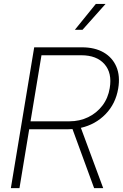

<svg xmlns="http://www.w3.org/2000/svg" viewBox="-20 -972 636 992"><path d="M36.1 0 156.7 -727.5H403.8Q469.7 -727.5 515.4 -701.2Q561 -674.8 581.3 -627.2Q601.6 -579.6 590.8 -515.1Q577.6 -436 525.4 -382.3Q473.1 -328.6 397.9 -311.5L513.2 0H466.3L354.5 -305.2Q343.8 -304.2 332.5 -304.2H130.9L80.6 0ZM137.7 -345.2H338.4Q391.6 -345.2 435.8 -366.7Q480 -388.2 509.3 -426.8Q538.6 -465.3 546.9 -516.6Q560.1 -594.7 519.8 -640.6Q479.5 -686.5 399.9 -686.5H194.3ZM366.7 -817.9 475.1 -951.7H525.4L406.2 -817.9Z"/></svg>

Font: Inter Display ExtraLight
Style: Italic
Weight: 200
Italic angle: -9.39999°
Designer: Rasmus Andersson
Foundry: rsms
Version: Version 4.000;git-a52131595